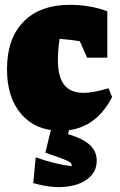

<svg xmlns="http://www.w3.org/2000/svg" viewBox="-20 -528 496 796"><path d="M231 14Q128 14 68.5 -54.5Q9 -123 9 -241Q9 -368 77.5 -438Q146 -508 270 -508Q309 -508 349 -501.5Q389 -495 425 -481V-289H341L311 -357Q270 -364 227 -367Q220 -320 220 -279Q220 -210 246 -176.5Q272 -143 327 -143Q348 -143 373.5 -148Q399 -153 430 -162L445 -126Q373 14 231 14ZM198 -18H274L262 28Q325 47 353 73.5Q381 100 381 138Q381 184 345 212.5Q309 241 249.5 246.5Q190 252 118 231L128 124Q163 137 200.5 146.5Q238 156 276 161Q277 159 277 156Q277 150 270.5 145Q264 140 241 131Q218 122 168 105Z"/></svg>

Font: Piazzolla Black
Style: Regular
Weight: 900
Designer: Juan Pablo del Peral
Foundry: Huerta Tipografica
Version: Version 1.330